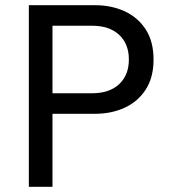

<svg xmlns="http://www.w3.org/2000/svg" viewBox="-20 -719 658 739"><path d="M91 0V-699H346Q409 -699 460 -675.5Q511 -652 541 -605.5Q571 -559 571 -490Q571 -421 541 -374.5Q511 -328 460 -304.5Q409 -281 346 -281H182V0ZM182 -360H334Q401 -360 438.5 -395Q476 -430 476 -490Q476 -550 438.5 -585Q401 -620 334 -620H182Z"/></svg>

Font: Fragment Mono SC
Style: Regular
Weight: 400
Monospace: yes
Designer: Wei Huang based on Nimbus Sans by URW Studio, based on Helvetica by Max Miedinger.
Foundry: Wei Huang
Version: Version 1.012; ttfautohint (v1.8.4.7-5d5b)